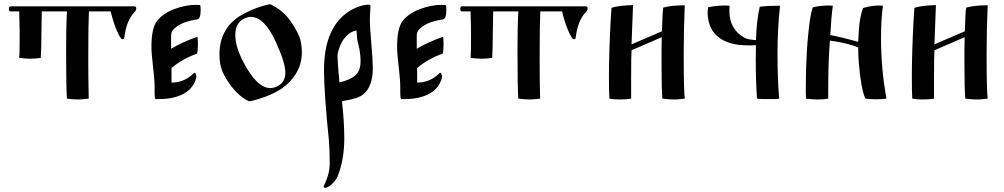

<svg xmlns="http://www.w3.org/2000/svg" viewBox="-20 -467 4755 909"><path d="M400 0Q366 4 350 4Q331 4 297 0Q293 -42 293 -233Q293 -346 297 -413H178Q178 -385 177 -365L176 -303Q176 -238 173 -193Q149 -189 121 -189Q105 -189 71 -193Q73 -215 73 -278V-321Q73 -337 72 -368Q71 -399 71 -413H30Q22 -413 22 -425Q22 -437 30 -437H615Q625 -437 625 -428Q625 -418 618 -411Q578 -371 568 -286Q567 -282 561.5 -281.5Q556 -281 554 -284Q532 -313 512 -382L504 -413H401Q398 -356 398 -217V-159Q398 -96 400 0Z M712 -54Q712 -88 704.5 -151Q697 -214 697 -245Q697 -337 725 -370Q754 -405 806.5 -424.5Q859 -444 908 -444Q922 -444 928 -443Q930 -434 930 -420Q930 -377 913 -375Q826 -362 796 -321Q790 -313 790 -294V-236Q841 -267 915 -293Q917 -275 917 -258Q917 -228 913 -213Q844 -189 792 -145V-76Q853 -76 897 -120Q905 -128 909 -110Q910 -103 909 -99Q897 -50 851 -24Q804 2 734 2H722H717Q712 1 712 -31Z M1167 12Q1167 12 1165 12Q1165 12 1162 12Q1162 12 1160 12Q1160 12 1158 12Q1116 -7 1078 -55Q1047 -95 1033 -129Q1019 -163 1019 -209Q1019 -342 1136 -403Q1196 -434 1252 -446Q1254 -447 1258 -447Q1260 -447 1262 -446Q1322 -416 1354 -369Q1384 -326 1396.5 -295Q1409 -264 1409 -218Q1409 -164 1380.5 -117.5Q1352 -71 1303 -41Q1249 -8 1167 12ZM1294 -59Q1331 -78 1331 -124Q1331 -169 1286 -268Q1232 -387 1167 -387Q1152 -387 1134 -378Q1094 -357 1094 -302Q1094 -244 1134 -170Q1197 -50 1260 -50Q1276 -50 1294 -59Z M1587 -77Q1636 -88 1661.5 -109.5Q1687 -131 1687 -177Q1687 -209 1680 -242L1671 -281Q1670 -289 1669 -304.5Q1668 -320 1668 -323Q1639 -318 1617.5 -294Q1596 -270 1586 -239Q1578 -217 1578 -198Q1578 -172 1587 -77ZM1731 -382Q1731 -338 1738 -260.5Q1745 -183 1745 -145Q1745 -59 1702 -22Q1678 0 1599 12Q1610 111 1610 187Q1610 290 1578 369Q1571 385 1554.5 401.5Q1538 418 1523 422H1520Q1512 422 1512 416Q1512 414 1513 413Q1541 357 1541 307Q1541 243 1537 196Q1514 -27 1514 -136Q1514 -341 1638 -417Q1687 -445 1727 -445Q1734 -445 1734 -435Q1734 -429 1732.5 -409.5Q1731 -390 1731 -382Z M1875 -54Q1875 -88 1867.5 -151Q1860 -214 1860 -245Q1860 -337 1888 -370Q1917 -405 1969.5 -424.5Q2022 -444 2071 -444Q2085 -444 2091 -443Q2093 -434 2093 -420Q2093 -377 2076 -375Q1989 -362 1959 -321Q1953 -313 1953 -294V-236Q2004 -267 2078 -293Q2080 -275 2080 -258Q2080 -228 2076 -213Q2007 -189 1955 -145V-76Q2016 -76 2060 -120Q2068 -128 2072 -110Q2073 -103 2072 -99Q2060 -50 2014 -24Q1967 2 1897 2H1885H1880Q1875 1 1875 -31Z M2537 0Q2503 4 2487 4Q2468 4 2434 0Q2430 -42 2430 -233Q2430 -346 2434 -413H2315Q2315 -385 2314 -365L2313 -303Q2313 -238 2310 -193Q2286 -189 2258 -189Q2242 -189 2208 -193Q2210 -215 2210 -278V-321Q2210 -337 2209 -368Q2208 -399 2208 -413H2167Q2159 -413 2159 -425Q2159 -437 2167 -437H2752Q2762 -437 2762 -428Q2762 -418 2755 -411Q2715 -371 2705 -286Q2704 -282 2698.5 -281.5Q2693 -281 2691 -284Q2669 -313 2649 -382L2641 -413H2538Q2535 -356 2535 -217V-159Q2535 -96 2537 0Z M2968 0Q2944 4 2916 4Q2885 4 2865 0Q2863 -30 2863 -104Q2863 -218 2871 -367Q2871 -374 2875 -430Q2909 -441 2977 -443Q2975 -399 2970 -257L3114 -319Q3116 -402 3120 -431Q3159 -442 3222 -442Q3217 -334 3217 -210V-198Q3217 -42 3222 0Q3186 4 3181 4H3167Q3152 4 3116 0Q3112 -46 3112 -163V-227Q3112 -270 3113 -291L2970 -229Q2968 -210 2968 -91Q2968 -91 2968 0Z M3559 -277Q3562 -371 3577 -435Q3612 -440 3673 -440Q3661 -330 3661 -214Q3661 -86 3669 0Q3655 2 3646 2Q3646 2 3592 2Q3582 2 3564 0Q3558 -86 3558 -184Q3558 -184 3559 -253Q3557 -253 3549 -252.5Q3541 -252 3535 -252Q3501 -252 3474 -255Q3334 -276 3330 -406Q3330 -418 3333 -433Q3376 -441 3414 -441Q3428 -441 3434 -440Q3434 -436 3433.5 -428Q3433 -420 3433 -416Q3433 -328 3505 -288Q3519 -280 3559 -277Z M3923 -440Q3915 -382 3911 -301Q3969 -290 4043 -269Q4046 -328 4049 -356Q4055 -399 4066 -429Q4106 -441 4144 -441Q4147 -441 4152.5 -440.5Q4158 -440 4160 -440Q4151 -370 4151 -289Q4151 -139 4177 0Q4155 3 4126 3Q4103 3 4077 0Q4056 -47 4046 -168Q4043 -204 4043 -242Q3999 -262 3909 -275Q3901 -169 3901 -44V0Q3877 4 3850 4Q3832 4 3796 0Q3795 -8 3795 -26V-54Q3795 -234 3815 -376Q3820 -410 3828 -432Q3864 -441 3904 -441Q3917 -441 3923 -440Z M4402 0Q4378 4 4350 4Q4319 4 4299 0Q4297 -30 4297 -104Q4297 -218 4305 -367Q4305 -374 4309 -430Q4343 -441 4411 -443Q4409 -399 4404 -257L4548 -319Q4550 -402 4554 -431Q4593 -442 4656 -442Q4651 -334 4651 -210V-198Q4651 -42 4656 0Q4620 4 4615 4H4601Q4586 4 4550 0Q4546 -46 4546 -163V-227Q4546 -270 4547 -291L4404 -229Q4402 -210 4402 -91Q4402 -91 4402 0Z"/></svg>

Font: Ponomar Unicode TT
Style: Regular
Weight: 400
Designer: Vladislav V. Dorosh, Yuri A.W. Shardt, Nikita Simmons, Aleksandr Andreev
Foundry: Ponomar Project
Version: 1.1